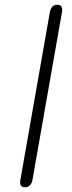

<svg xmlns="http://www.w3.org/2000/svg" viewBox="-20 -779 302 809"><path d="M65 -11Q65 -18 66 -22L190 -727Q196 -759 221 -759Q242 -759 242 -738Q242 -731 241 -727L117 -22Q111 10 85 10Q65 10 65 -11Z"/></svg>

Font: Kodchasan ExtraLight
Style: Italic
Weight: 275
Italic angle: -10°
Version: Version 1.000; ttfautohint (v1.6)